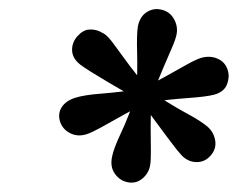

<svg xmlns="http://www.w3.org/2000/svg" viewBox="-20 -818 515 416"><path d="M168 -527.3Q148.4 -521 131.8 -529.5Q115.2 -538.1 109.9 -555.2Q105 -572.3 113.8 -585.9Q122.6 -599.6 142.6 -606Q161.6 -612.3 200 -615.2Q238.3 -618.2 288.1 -625.5Q316.9 -640.1 341.3 -653.8Q365.7 -667.5 384.5 -678Q403.3 -688.5 415 -692.4Q434.6 -698.2 451.4 -690.9Q468.3 -683.6 473.6 -665.5Q478 -650.9 471.7 -634.8Q465.3 -618.7 443.8 -612.8Q427.2 -608.4 386.5 -605.5Q345.7 -602.5 297.4 -596.2Q269 -581.1 243.4 -566.7Q217.8 -552.2 198.2 -541.5Q178.7 -530.8 168 -527.3ZM255.9 -423.3Q239.3 -426.8 228.8 -441.7Q218.3 -456.5 222.7 -478Q226.1 -496.1 241.9 -529.5Q257.8 -563 275.4 -613.8Q278.3 -663.6 277.1 -703.6Q275.9 -743.7 278.8 -761.2Q283.2 -782.2 297.6 -791.5Q312 -800.8 328.1 -797.4Q346.7 -793.9 356.2 -778.1Q365.7 -762.2 362.8 -744.6Q360.8 -733.4 352.5 -714.4Q344.2 -695.3 332.8 -668.7Q321.3 -642.1 308.6 -606.9Q306.2 -572.3 306.4 -542.5Q306.6 -512.7 306.9 -491.2Q307.1 -469.7 305.2 -459.5Q302.2 -442.4 288.3 -430.9Q274.4 -419.4 255.9 -423.3ZM374 -481Q363.8 -491.7 339.6 -524.4Q315.4 -557.1 283.7 -600.1Q270.5 -607.4 251.2 -618.4Q231.9 -629.4 212.2 -641.1Q192.4 -652.8 176.5 -662.8Q160.6 -672.9 154.3 -677.7Q136.7 -691.4 136.2 -708.7Q135.7 -726.1 147.9 -739.7Q159.7 -752.9 172.4 -753.9Q185.1 -754.9 195.8 -750Q206.5 -745.1 210.9 -740.7Q217.8 -734.9 230.5 -717Q243.2 -699.2 261.7 -674.6Q280.3 -649.9 303.7 -622.1Q347.7 -592.3 382.1 -573.7Q416.5 -555.2 430.2 -543Q443.4 -531.2 446.3 -513.2Q449.2 -495.1 436 -480.5Q423.3 -466.3 405.3 -466.8Q387.2 -467.3 374 -481Z"/></svg>

Font: Reddit Sans
Style: Bold Italic
Weight: 700
Italic angle: -11.25°
Designer: Stephen Hutchings
Version: Version 1.013